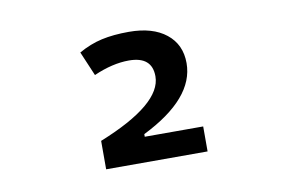

<svg xmlns="http://www.w3.org/2000/svg" viewBox="-46 -775 678 455"><g transform="rotate(-10 293.0 -547.0)"><path d="M176.8 -391.6V-460Q330.1 -521.5 330.1 -588.4Q330.1 -636.2 274.4 -636.2Q234.9 -636.2 189.5 -616.2L164.6 -674.8Q191.9 -690.4 220.5 -696.8Q249 -703.1 286.1 -703.1Q343.3 -703.1 375.7 -677.2Q408.2 -651.4 408.2 -606.4Q408.2 -521.5 280.3 -458V-451.7H420.9V-391.6Z"/></g></svg>

Font: Cascadia Mono SemiLight
Style: Regular
Weight: 350
Monospace: yes
Designer: Aaron Bell
Foundry: Saja Typeworks
Version: Version 2404.023; ttfautohint (v1.8.4)